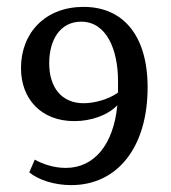

<svg xmlns="http://www.w3.org/2000/svg" viewBox="-20 -529 497 558"><path d="M223 -229C159 -229 123 -275 123 -345C123 -412 154 -466 216 -466C289 -466 323 -386 323 -293V-264V-260C297 -241 256 -229 223 -229ZM223 -509C112 -509 41 -434 41 -331C41 -242 99 -177 196 -177C245 -177 293 -194 321 -223C310 -109 254 -41 171 -41C135 -41 103 -53 81 -65L65 -28C92 -6 138 9 187 9C322 9 409 -102 409 -275C409 -428 336 -509 223 -509Z"/></svg>

Font: Yrsa
Style: Regular
Weight: 400
Designer: Anna Giedrys (Yrsa+Rasa design), David Brezina (Yrsa art-direction, Rasa art-direction, design)
Foundry: Rosetta Type Foundry
Version: Version 1.001;PS 1.1;hotconv 1.0.88;makeotf.lib2.5.647800